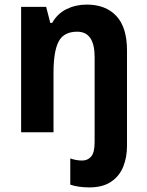

<svg xmlns="http://www.w3.org/2000/svg" viewBox="-20 -576 642 836"><path d="M369 240Q347 240 325 237Q303 234 286 228V114Q313 123 338 123Q362 123 377 105.5Q392 88 392 43V-328Q392 -438 316 -438Q258 -438 235.5 -395.5Q213 -353 213 -259V0H72V-546H181L199 -476H207Q230 -517 270 -536.5Q310 -556 358 -556Q440 -556 486.5 -506.5Q533 -457 533 -356V59Q533 109 516.5 150Q500 191 463.5 215.5Q427 240 369 240Z"/></svg>

Font: Noto Sans Sinhala SemiCondensed
Style: Bold
Weight: 700
Width: 4
Designer: Jelle Bosma - Monotype Design Team
Foundry: Monotype Imaging Inc.
Version: Version 2.006; ttfautohint (v1.8.4.7-5d5b)